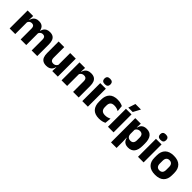

<svg xmlns="http://www.w3.org/2000/svg" viewBox="299 -2114 3713 3713"><g transform="rotate(45 2156.0 -257.5)"><path d="M806 0H653V-293Q653 -319 646.8 -337.8Q640.5 -356.5 625.8 -366.5Q611 -376.5 585 -376.5Q563 -376.5 546.5 -368.2Q530 -360 519 -345.8Q508 -331.5 502.5 -313.5L488 -385H501.5Q509.5 -418 527 -444.8Q544.5 -471.5 575.5 -487.2Q606.5 -503 655 -503Q707.5 -503 740.8 -482.2Q774 -461.5 790 -420.2Q806 -379 806 -317.5ZM204 0H51V-491.5H203L198 -359L204 -354ZM505 0H352V-293Q352 -319 345.8 -337.8Q339.5 -356.5 324.5 -366.5Q309.5 -376.5 284 -376.5Q261.5 -376.5 245 -368.2Q228.5 -360 217.8 -345.8Q207 -331.5 201.5 -313.5L178 -385H204Q211.5 -418.5 228.8 -445Q246 -471.5 276.5 -487.2Q307 -503 353.5 -503Q422 -503 456.8 -467.8Q491.5 -432.5 500.5 -365.5Q502 -355.5 503.5 -341Q505 -326.5 505 -315Z M899.5 -491.5H1052.5V-202.5Q1052.5 -175.5 1059.5 -155.8Q1066.5 -136 1083 -125.2Q1099.5 -114.5 1128 -114.5Q1152 -114.5 1169.8 -123Q1187.5 -131.5 1199.8 -146Q1212 -160.5 1218 -178L1241.5 -106.5H1215.5Q1207.5 -73.5 1189.2 -46.5Q1171 -19.5 1139.2 -4Q1107.5 11.5 1058 11.5Q1003.5 11.5 968.2 -9.8Q933 -31 916.2 -73Q899.5 -115 899.5 -178ZM1215.5 -491.5H1368.5V0H1216.5L1221.5 -123L1215.5 -137Z M1939.5 0H1786.5V-289Q1786.5 -316 1779.5 -335.8Q1772.5 -355.5 1756 -366Q1739.5 -376.5 1711 -376.5Q1687.5 -376.5 1669.5 -368.2Q1651.5 -360 1639.2 -345.8Q1627 -331.5 1621 -313.5L1597.5 -385H1623.5Q1631.5 -418.5 1649.8 -445Q1668 -471.5 1700 -487.2Q1732 -503 1781 -503Q1836 -503 1871 -481.8Q1906 -460.5 1922.8 -418.5Q1939.5 -376.5 1939.5 -313.5ZM1623.5 0H1470.5V-491.5H1622.5L1617.5 -368.5L1623.5 -354Z M2190.5 0H2037.5V-491.5H2190.5ZM2114 -538Q2071 -538 2051.5 -557.8Q2032 -577.5 2032 -611V-614.5Q2032 -648 2051.5 -667.5Q2071 -687 2114 -687Q2156 -687 2175.8 -667.5Q2195.5 -648 2195.5 -614.5V-611Q2195.5 -577 2175.8 -557.5Q2156 -538 2114 -538Z M2504.5 13Q2387.5 13 2331 -48.5Q2274.5 -110 2274.5 -221.5V-272.5Q2274.5 -382 2331 -443.5Q2387.5 -505 2504 -505Q2534 -505 2560 -500.8Q2586 -496.5 2608 -489Q2630 -481.5 2646.5 -473L2659 -346.5Q2634.5 -360.5 2605 -369.8Q2575.5 -379 2538.5 -379Q2480.5 -379 2454.5 -351Q2428.5 -323 2428.5 -270V-227.5Q2428.5 -173.5 2456 -144.5Q2483.5 -115.5 2542 -115.5Q2578.5 -115.5 2607.8 -124.2Q2637 -133 2663.5 -147L2651.5 -20Q2625.5 -6 2587.5 3.5Q2549.5 13 2504.5 13Z M2893 0H2740V-491.5H2893ZM2756.5 -541.5 2804 -687H2954.5V-685L2876.5 -540H2756.5Z M3295.5 11.5Q3251.5 11.5 3221.5 -3Q3191.5 -17.5 3173.8 -44.2Q3156 -71 3148.5 -106.5H3109L3145 -209.5Q3146 -179 3156.8 -158Q3167.5 -137 3187.8 -125.8Q3208 -114.5 3236 -114.5Q3278 -114.5 3299.8 -139.2Q3321.5 -164 3321.5 -213V-283Q3321.5 -332 3300.2 -356.5Q3279 -381 3237 -381Q3213.5 -381 3194.2 -372Q3175 -363 3161.8 -348.2Q3148.5 -333.5 3142.5 -314.5L3107.5 -385H3148Q3155.5 -418 3173 -444.8Q3190.5 -471.5 3221.5 -487.2Q3252.5 -503 3300.5 -503Q3386.5 -503 3430.8 -446.8Q3475 -390.5 3475 -278V-218Q3475 -104.5 3430.8 -46.5Q3386.5 11.5 3295.5 11.5ZM3147 172H2995V-491.5H3147L3142 -359L3145 -341.5V-152.5L3143 -126.5L3147 5Z M3714.5 0H3561.5V-491.5H3714.5ZM3638 -538Q3595 -538 3575.5 -557.8Q3556 -577.5 3556 -611V-614.5Q3556 -648 3575.5 -667.5Q3595 -687 3638 -687Q3680 -687 3699.8 -667.5Q3719.5 -648 3719.5 -614.5V-611Q3719.5 -577 3699.8 -557.5Q3680 -538 3638 -538Z M4039 14Q3920 14 3859.2 -45.2Q3798.5 -104.5 3798.5 -212V-276.5Q3798.5 -385.5 3859.5 -445.8Q3920.5 -506 4039 -506Q4157.5 -506 4218.2 -445.8Q4279 -385.5 4279 -276.5V-212Q4279 -104.5 4218.5 -45.2Q4158 14 4039 14ZM4039 -106.5Q4081.5 -106.5 4103.8 -132.2Q4126 -158 4126 -205.5V-283Q4126 -333 4103.8 -359Q4081.5 -385 4039 -385Q3996.5 -385 3974.2 -359Q3952 -333 3952 -283V-205.5Q3952 -158 3974.2 -132.2Q3996.5 -106.5 4039 -106.5Z"/></g></svg>

Font: Anek Devanagari
Style: Bold
Weight: 700
Designer: Kailash Malviya (Devanagari) & Yesha Goshar (Latin)
Foundry: Ek Type
Version: Version 1.003